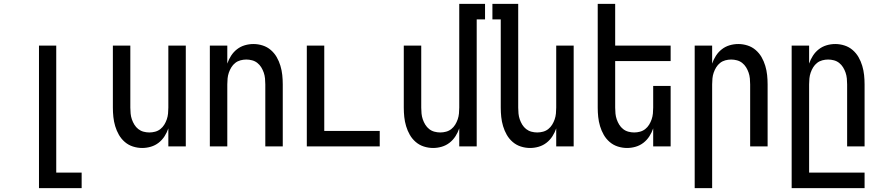

<svg xmlns="http://www.w3.org/2000/svg" viewBox="-20 -755 4540 990"><path d="M181 215V-520H270V135H401V215Z M713 8Q689 8 665.5 0.5Q642 -7 623.5 -23Q605 -39 593 -60Q581 -81 574 -104.5Q567 -128 564.5 -152Q562 -176 562 -200V-520H652V-200Q652 -185 653.5 -169.5Q655 -154 660 -139.5Q665 -125 673 -112Q681 -99 693 -89.5Q705 -80 720 -76Q735 -72 750 -72Q765 -72 780 -76Q795 -80 807 -89.5Q819 -99 827 -112Q835 -125 840 -139.5Q845 -154 846.5 -169.5Q848 -185 848 -200V-520H938V0H848V-93Q841 -72 828.5 -52.5Q816 -33 798 -19Q780 -5 758 1.5Q736 8 713 8Z M1062 0V-520H1152V-427Q1159 -448 1171.5 -467.5Q1184 -487 1202 -501Q1220 -515 1242 -521.5Q1264 -528 1287 -528Q1311 -528 1334.5 -520.5Q1358 -513 1376.5 -497Q1395 -481 1407 -460Q1419 -439 1426 -415.5Q1433 -392 1435.5 -368Q1438 -344 1438 -320V0H1348V-320Q1348 -335 1346.5 -350.5Q1345 -366 1340 -380.5Q1335 -395 1327 -408Q1319 -421 1307 -430.5Q1295 -440 1280 -444Q1265 -448 1250 -448Q1235 -448 1220 -444Q1205 -440 1193 -430.5Q1181 -421 1173 -408Q1165 -395 1160 -380.5Q1155 -366 1153.5 -350.5Q1152 -335 1152 -320V0Z M1562 0V-520H1652V-80H1938V0Z M2213 8Q2189 8 2165.5 0.5Q2142 -7 2123.5 -23Q2105 -39 2093 -60Q2081 -81 2074 -104.5Q2067 -128 2064.5 -152Q2062 -176 2062 -200V-520H2152V-200Q2152 -185 2153.5 -169.5Q2155 -154 2160 -139.5Q2165 -125 2173 -112Q2181 -99 2193 -89.5Q2205 -80 2220 -76Q2235 -72 2250 -72Q2265 -72 2280 -76Q2295 -80 2307 -89.5Q2319 -99 2327 -112Q2335 -125 2340 -139.5Q2345 -154 2346.5 -169.5Q2348 -185 2348 -200V-735H2481V-655H2438V0H2348V-93Q2341 -72 2328.5 -52.5Q2316 -33 2298 -19Q2280 -5 2258 1.5Q2236 8 2213 8Z M2713 8Q2689 8 2665.5 0.5Q2642 -7 2623.5 -23Q2605 -39 2593 -60Q2581 -81 2574 -104.5Q2567 -128 2564.5 -152Q2562 -176 2562 -200V-655H2519V-735H2652V-200Q2652 -185 2653.5 -169.5Q2655 -154 2660 -139.5Q2665 -125 2673 -112Q2681 -99 2693 -89.5Q2705 -80 2720 -76Q2735 -72 2750 -72Q2765 -72 2780 -76Q2795 -80 2807 -89.5Q2819 -99 2827 -112Q2835 -125 2840 -139.5Q2845 -154 2846.5 -169.5Q2848 -185 2848 -200V-520H2938V0H2848V-93Q2841 -72 2828.5 -52.5Q2816 -33 2798 -19Q2780 -5 2758 1.5Q2736 8 2713 8Z M3213 8Q3189 8 3165.5 0.5Q3142 -7 3123.5 -23Q3105 -39 3093 -60Q3081 -81 3074 -104.5Q3067 -128 3064.5 -152Q3062 -176 3062 -200V-735H3152V-520H3438V-440H3152V-200Q3152 -185 3153.5 -169.5Q3155 -154 3160 -139.5Q3165 -125 3173 -112Q3181 -99 3193 -89.5Q3205 -80 3220 -76Q3235 -72 3250 -72Q3265 -72 3280 -76Q3295 -80 3307 -89.5Q3319 -99 3327 -112Q3335 -125 3340 -139.5Q3345 -154 3346.5 -169.5Q3348 -185 3348 -200V-312H3438V0H3348V-93Q3341 -72 3328.5 -52.5Q3316 -33 3298 -19Q3280 -5 3258 1.5Q3236 8 3213 8Z M3562 215V-520H3652V-427Q3659 -448 3671.5 -467.5Q3684 -487 3702 -501Q3720 -515 3742 -521.5Q3764 -528 3787 -528Q3811 -528 3834.5 -520.5Q3858 -513 3876.5 -497Q3895 -481 3907 -460Q3919 -439 3926 -415.5Q3933 -392 3935.5 -368Q3938 -344 3938 -320V0H3848V-320Q3848 -335 3846.5 -350.5Q3845 -366 3840 -380.5Q3835 -395 3827 -408Q3819 -421 3807 -430.5Q3795 -440 3780 -444Q3765 -448 3750 -448Q3735 -448 3720 -444Q3705 -440 3693 -430.5Q3681 -421 3673 -408Q3665 -395 3660 -380.5Q3655 -366 3653.5 -350.5Q3652 -335 3652 -320V215Z M4062 215V-520H4152V-427Q4159 -448 4171.5 -467.5Q4184 -487 4202 -501Q4220 -515 4242 -521.5Q4264 -528 4287 -528Q4311 -528 4334.5 -520.5Q4358 -513 4376.5 -497Q4395 -481 4407 -460Q4419 -439 4426 -415.5Q4433 -392 4435.5 -368Q4438 -344 4438 -320V0H4348V-320Q4348 -335 4346.5 -350.5Q4345 -366 4340 -380.5Q4335 -395 4327 -408Q4319 -421 4307 -430.5Q4295 -440 4280 -444Q4265 -448 4250 -448Q4235 -448 4220 -444Q4205 -440 4193 -430.5Q4181 -421 4173 -408Q4165 -395 4160 -380.5Q4155 -366 4153.5 -350.5Q4152 -335 4152 -320V135H4438V215Z"/></svg>

Font: Iosevka Fixed Medium
Style: Regular
Weight: 500
Monospace: yes
Designer: Belleve Invis
Foundry: Belleve Invis
Version: Version 32.3.0